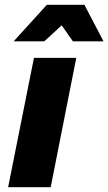

<svg xmlns="http://www.w3.org/2000/svg" viewBox="-20 -783 453 803"><path d="M413 -610H285L238 -677L165 -610H37L176 -763H333ZM192 0H14L122 -541H299Z"/></svg>

Font: Argentum Sans
Style: Bold Italic
Weight: 700
Italic angle: -11°
Designer: Julieta Ulanovsky (font), Cristiano Sobral (main changes and remaster)
Foundry: Julieta Ulanovsky (font), Cristiano Sobral (main changes and remaster)
Version: Version 2.007;June 15, 2022;FontCreator 14.0.0.2814 64-bit; 